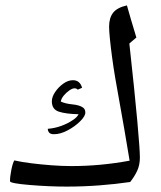

<svg xmlns="http://www.w3.org/2000/svg" viewBox="-20 -826 598 711"><path d="M226 -135Q162 -135 90 -141Q17 -147 17 -155Q17 -172 22 -197Q27 -222 33 -232Q59 -226 95 -221.5Q131 -217 170 -214Q209 -211 245 -211Q298 -211 352 -216Q406 -221 460 -231Q450 -290 440 -349.5Q430 -409 419 -468Q413 -500 406.5 -538.5Q400 -577 395 -614.5Q390 -652 387 -682Q384 -712 384 -727Q384 -760 399 -779Q414 -798 450 -806Q455 -787 465.5 -752Q476 -717 485 -687L459 -665Q479 -483 488.5 -377.5Q498 -272 498 -243Q498 -215 488 -193.5Q478 -172 462 -152Q407 -144 347.5 -139.5Q288 -135 226 -135ZM180 -329Q167 -329 162 -335Q157 -341 157 -349Q183 -351 207.5 -360Q232 -369 249 -381Q257 -386 262.5 -391.5Q268 -397 271 -403Q224 -404 198 -412.5Q172 -421 172 -451Q172 -467 184 -485Q196 -503 214 -516Q232 -529 250 -529Q276 -529 284 -501L268 -494Q263 -499 256 -499Q248 -499 236.5 -491Q225 -483 216 -472Q207 -461 205 -450Q222 -442 248 -439.5Q274 -437 287 -428Q296 -422 296 -409Q296 -396 277 -377Q258 -358 231 -343.5Q204 -329 180 -329Z"/></svg>

Font: Noto Naskh Arabic UI
Style: Regular
Weight: 400
Designer: Monotype Design Team, David Williams, Mohamad Dakak and Nizar Qandah
Foundry: Monotype Imaging Inc.
Version: Version 2.014